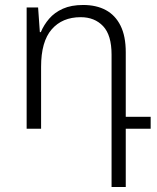

<svg xmlns="http://www.w3.org/2000/svg" viewBox="-20 -517 631 771"><path d="M428 234V-298Q428 -376 394 -412Q360 -448 304 -448Q230 -448 187.5 -399Q145 -350 145 -249V0H87V-487H133L140 -388H144Q156 -417 177.5 -442Q199 -467 232.5 -482Q266 -497 314 -497Q367 -497 405 -476.5Q443 -456 464 -414Q485 -372 485 -307V-48H585V0H485V234Z"/></svg>

Font: Noto Sans Armenian Light
Style: Regular
Weight: 300
Designer: Monotype Design Team
Foundry: Monotype Imaging Inc.
Version: Version 2.007